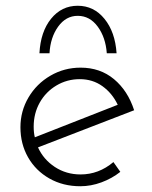

<svg xmlns="http://www.w3.org/2000/svg" viewBox="-20 -639 527 667"><path d="M374 -76 398 -42Q369 -19 332.5 -5.5Q296 8 259 8Q199 8 151.5 -19Q104 -46 77.5 -92.5Q51 -139 51 -197Q51 -253 79 -300.5Q107 -348 155 -376Q203 -404 260 -404Q328 -404 376 -364Q424 -324 446 -256L112 -127Q131 -85 170.5 -59Q210 -33 260 -33Q323 -33 374 -76ZM97 -199Q97 -178 101 -162L389 -275Q370 -315 336 -339.5Q302 -364 257 -364Q213 -364 176 -342Q139 -320 118 -282.5Q97 -245 97 -199ZM385 -454H351Q347 -509 319.5 -546.5Q292 -584 250 -584Q209 -584 182 -546.5Q155 -509 152 -454H117Q121 -529 157.5 -574Q194 -619 250 -619Q306 -619 343 -573.5Q380 -528 385 -454Z"/></svg>

Font: Josefin Sans Light
Style: Regular
Weight: 300
Designer: Santiago Orozco
Foundry: Typemade
Version: Version 2.000